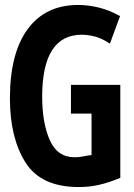

<svg xmlns="http://www.w3.org/2000/svg" viewBox="-20 -744 540 774"><path d="M465 -27V-402H266V-286H349V-119Q333 -117 315.5 -113.5Q298 -110 281 -110Q211 -110 180.5 -179.5Q150 -249 150 -354Q150 -604 310 -604Q335 -604 363.5 -596.5Q392 -589 423 -568L464 -679Q421 -703 378.5 -713.5Q336 -724 295 -724Q163 -724 91.5 -626.5Q20 -529 20 -347Q20 -189 82.5 -89.5Q145 10 297 10Q341 10 380 1Q419 -8 465 -27Z"/></svg>

Font: Noto Sans Mono UI Condensed
Style: Bold
Weight: 700
Width: 3
Designer: Monotype Design team
Foundry: Monotype Imaging Inc.
Version: 1.000